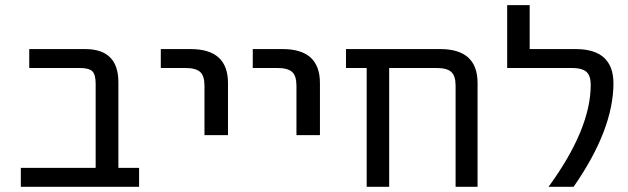

<svg xmlns="http://www.w3.org/2000/svg" viewBox="-20 -712 2401 734"><path d="M345.7 -391.6Q345.7 -426.8 333 -439.5Q320.3 -452.1 284.2 -452.1H91.8V-524.4H305.7Q432.6 -524.4 432.6 -397.5V-70.3H511.7V2H59.6V-70.3H345.7Z M594.7 -452.1V-524.4H709Q851.6 -524.4 851.6 -394.5V-195.3H761.7V-384.8Q761.7 -421.9 745.1 -437Q728.5 -452.1 687.5 -452.1Z M946.3 -452.1V-524.4H1060.5Q1203.1 -524.4 1203.1 -394.5V-195.3H1113.3V-384.8Q1113.3 -421.9 1096.7 -437Q1080.1 -452.1 1039.1 -452.1Z M1721.7 -384.8Q1721.7 -421.9 1705.1 -437Q1688.5 -452.1 1648.4 -452.1H1467.8V2H1381.8V-452.1H1302.7V-524.4H1663.1Q1805.7 -524.4 1805.7 -394.5V2H1721.7Z M2180.7 -524.4Q2324.2 -524.4 2325.2 -394.5Q2325.2 -216.8 2172.9 2H2077.1Q2238.3 -218.8 2238.3 -387.7Q2238.3 -422.9 2221.7 -437.5Q2205.1 -452.1 2165 -452.1H1918.9V-692.4H2004.9V-524.4Z"/></svg>

Font: Nasu
Style: Regular
Weight: 400
Designer: Ryoko NISHIZUKA (kana &amp; ideographs); Paul D. Hunt (Latin, Greek &amp; Cyrillic); Wenlong ZHANG (bopomofo); Sandoll C
Version: Version 2014.1215